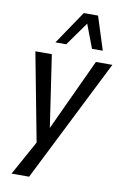

<svg xmlns="http://www.w3.org/2000/svg" viewBox="-99 -796 672 1034"><g transform="rotate(10 236.5 -279.5)"><path d="M40 180 150 -19V24L52 -491H142L203 -80H192L383 -491H473L136 180ZM150 -557 273 -739H351L409 -557H350L301 -686L209 -557Z"/></g></svg>

Font: Nunito Sans 10pt Condensed Medium
Style: Italic
Weight: 500
Width: 3
Italic angle: -9°
Designer: Vernon Adams
Foundry: Vernon Adams
Version: Version 3.101;gftools[0.9.27]